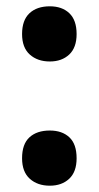

<svg xmlns="http://www.w3.org/2000/svg" viewBox="-20 -577 314 609"><path d="M50 -469Q50 -513 73.5 -535Q97 -557 138 -557Q177 -557 200 -535Q223 -513 223 -469Q223 -426 199.5 -404Q176 -382 138 -382Q99 -382 74.5 -404Q50 -426 50 -469ZM50 -75Q50 -120 73.5 -141.5Q97 -163 138 -163Q177 -163 200 -141.5Q223 -120 223 -75Q223 -32 199.5 -10Q176 12 138 12Q99 12 74.5 -10Q50 -32 50 -75Z"/></svg>

Font: Noto Sans Lao UI Cond ExtBd
Style: Regular
Weight: 800
Width: 3
Designer: Monotype Design Team
Foundry: Monotype Imaging Inc.
Version: Version 2.000; ttfautohint (v1.8.4.7-5d5b)